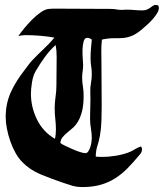

<svg xmlns="http://www.w3.org/2000/svg" viewBox="-20 -736 662 776"><path d="M609 -716Q617 -716 619.5 -713.5Q622 -711 622 -703Q622 -694 615 -682.5Q608 -671 598 -659.5Q588 -648 577.5 -638.5Q567 -629 560 -623Q534 -600 515 -592Q496 -584 478 -582.5Q460 -581 440 -581.5Q420 -582 392 -576Q389 -551 389.5 -526.5Q390 -502 390 -477L391 -309Q391 -280 390 -248.5Q389 -217 384 -188Q380 -166 373.5 -146Q367 -126 367 -103Q374 -102 381 -102Q388 -102 395 -102Q422 -102 451 -107Q480 -112 505 -122Q516 -127 526.5 -133.5Q537 -140 549 -144Q554 -140 554 -133Q554 -125 551 -119.5Q548 -114 543 -109Q519 -80 495.5 -56Q472 -32 445 -15Q418 2 386 11Q354 20 314 20Q290 20 271.5 14.5Q253 9 230 1Q189 -13 145 -31Q101 -49 70 -81Q55 -96 42.5 -118.5Q30 -141 21.5 -165.5Q13 -190 8 -215.5Q3 -241 3 -262Q3 -292 8.5 -317Q14 -342 24.5 -365Q35 -388 49 -410Q63 -432 81 -455Q89 -465 96 -475Q103 -485 112 -494Q134 -517 157 -538.5Q180 -560 200 -584Q172 -589 142 -591.5Q112 -594 83 -594Q67 -594 54 -590Q62 -602 77 -620.5Q92 -639 109.5 -656.5Q127 -674 145 -686.5Q163 -699 178 -700Q186 -701 194.5 -701Q203 -701 211 -701Q265 -701 319.5 -700.5Q374 -700 428 -700Q439 -700 450 -698Q461 -696 472 -696Q477 -696 481.5 -696.5Q486 -697 491 -697Q508 -697 523.5 -695.5Q539 -694 555 -694Q567 -694 574.5 -697.5Q582 -701 587.5 -705Q593 -709 598 -712.5Q603 -716 609 -716ZM316 -474Q316 -460 314 -448Q312 -436 312 -422Q312 -405 315 -387Q318 -369 318 -350Q318 -311 311.5 -286Q305 -261 295 -244.5Q285 -228 273 -218Q261 -208 251 -199.5Q241 -191 233 -181.5Q225 -172 224 -158Q230 -153 244 -146.5Q258 -140 273.5 -133Q289 -126 303.5 -121.5Q318 -117 325 -117Q332 -117 337 -124.5Q342 -132 345 -141.5Q348 -151 349.5 -161Q351 -171 351 -177Q351 -197 347.5 -216.5Q344 -236 344 -256Q344 -282 345 -309Q346 -336 345 -362Q344 -381 347.5 -399.5Q351 -418 351 -437Q351 -453 348.5 -468Q346 -483 346 -500Q346 -519 347.5 -538Q349 -557 351 -576Q342 -583 332 -583Q322 -583 318 -568.5Q314 -554 313.5 -535.5Q313 -517 314.5 -499Q316 -481 316 -474ZM105 -357Q105 -303 129.5 -253Q154 -203 202 -175Q206 -191 206 -213Q206 -234 203.5 -255Q201 -276 201 -298Q201 -321 204.5 -344.5Q208 -368 208 -392Q208 -421 208.5 -449.5Q209 -478 209 -507Q209 -519 208 -531Q207 -543 205 -554Q182 -534 161 -505Q140 -476 125 -450Q114 -432 109.5 -404.5Q105 -377 105 -357Z"/></svg>

Font: Hand Textur
Style: Regular
Weight: 400
Designer: F. H. Ehmcke um 1935
Foundry: Peter Wiegel
Version: Version 1.000